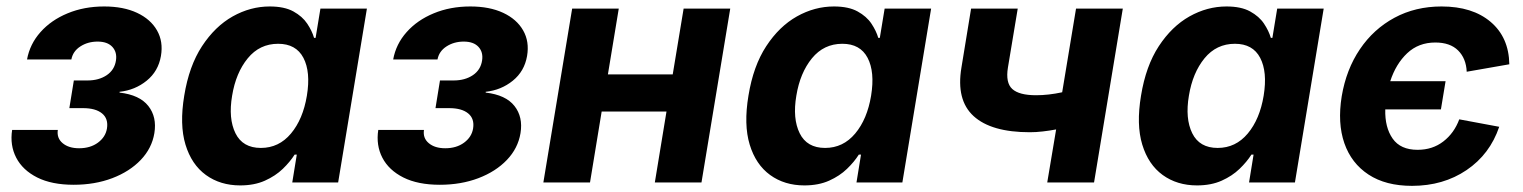

<svg xmlns="http://www.w3.org/2000/svg" viewBox="-20 -573 4782 603"><path d="M211.4 7.3Q142.6 7.3 96.9 -15.6Q51.3 -38.6 31 -77.6Q10.7 -116.7 18.1 -165H161.6Q157.7 -139.2 176.8 -123.3Q195.8 -107.4 228.5 -107.4Q263.7 -107.4 287.6 -125Q311.5 -142.6 315.9 -169.4Q320.8 -200.2 300.5 -216.8Q280.3 -233.4 240.7 -233.4H197.8L211.9 -320.3H254.9Q290.5 -320.3 315.2 -336.9Q339.8 -353.5 344.2 -383.3Q348.1 -409.2 332.8 -425.8Q317.4 -442.4 286.6 -442.4Q255.9 -442.4 232.4 -427.2Q209 -412.1 204.1 -386.2H64.9Q73.7 -434.6 107.2 -472.2Q140.6 -509.8 192.4 -531.2Q244.1 -552.7 307.1 -552.7Q367.7 -552.7 410.4 -532.7Q453.1 -512.7 473.1 -477.5Q493.2 -442.4 485.4 -397Q477.1 -349.1 440.7 -319.6Q404.3 -290 355.5 -284.7V-282.2Q418.5 -274.9 445.8 -240.2Q473.1 -205.6 464.8 -154.8Q457 -107.4 422.1 -70.8Q387.2 -34.2 332.5 -13.4Q277.8 7.3 211.4 7.3Z M734.4 9.3Q671.9 9.3 626.7 -23.4Q581.5 -56.2 562.5 -118.9Q543.5 -181.6 558.6 -272.5Q573.7 -365.7 614.5 -428Q655.3 -490.2 710.9 -521.5Q766.6 -552.7 827.1 -552.7Q873 -552.7 901.4 -537.1Q929.7 -521.5 944.8 -498.8Q960 -476.1 966.3 -454.1H971.2L986.3 -545.9H1132.3L1042 0H897.9L912.1 -87.4H905.3Q891.1 -64.9 868.2 -42.7Q845.2 -20.5 812 -5.6Q778.8 9.3 734.4 9.3ZM799.3 -108.4Q856 -108.4 893.8 -153.6Q931.6 -198.7 943.8 -272.5Q956.1 -347.2 932.9 -391.4Q909.7 -435.5 853.5 -435.5Q795.4 -435.5 758.1 -389.9Q720.7 -344.2 709 -272.5Q696.8 -200.7 719.5 -154.5Q742.2 -108.4 799.3 -108.4Z M1361.3 7.3Q1292.5 7.3 1246.8 -15.6Q1201.2 -38.6 1180.9 -77.6Q1160.6 -116.7 1168 -165H1311.5Q1307.6 -139.2 1326.7 -123.3Q1345.7 -107.4 1378.4 -107.4Q1413.6 -107.4 1437.5 -125Q1461.4 -142.6 1465.8 -169.4Q1470.7 -200.2 1450.4 -216.8Q1430.2 -233.4 1390.6 -233.4H1347.7L1361.8 -320.3H1404.8Q1440.4 -320.3 1465.1 -336.9Q1489.7 -353.5 1494.1 -383.3Q1498 -409.2 1482.7 -425.8Q1467.3 -442.4 1436.5 -442.4Q1405.8 -442.4 1382.3 -427.2Q1358.9 -412.1 1354 -386.2H1214.8Q1223.6 -434.6 1257.1 -472.2Q1290.5 -509.8 1342.3 -531.2Q1394 -552.7 1457 -552.7Q1517.6 -552.7 1560.3 -532.7Q1603 -512.7 1623 -477.5Q1643.1 -442.4 1635.3 -397Q1627 -349.1 1590.6 -319.6Q1554.2 -290 1505.4 -284.7V-282.2Q1568.4 -274.9 1595.7 -240.2Q1623 -205.6 1614.7 -154.8Q1606.9 -107.4 1572 -70.8Q1537.1 -34.2 1482.4 -13.4Q1427.7 7.3 1361.3 7.3Z M1923.3 -545.9 1889.2 -339.4H2092.8L2127 -545.9H2273.4L2183.1 0H2036.6L2073.2 -222.7H1869.6L1833 0H1686.5L1776.9 -545.9Z M2506.3 9.3Q2443.8 9.3 2398.7 -23.4Q2353.5 -56.2 2334.5 -118.9Q2315.4 -181.6 2330.6 -272.5Q2345.7 -365.7 2386.5 -428Q2427.2 -490.2 2482.9 -521.5Q2538.6 -552.7 2599.1 -552.7Q2645 -552.7 2673.3 -537.1Q2701.7 -521.5 2716.8 -498.8Q2731.9 -476.1 2738.3 -454.1H2743.2L2758.3 -545.9H2904.3L2814 0H2669.9L2684.1 -87.4H2677.2Q2663.1 -64.9 2640.1 -42.7Q2617.2 -20.5 2584 -5.6Q2550.8 9.3 2506.3 9.3ZM2571.3 -108.4Q2627.9 -108.4 2665.8 -153.6Q2703.6 -198.7 2715.8 -272.5Q2728 -347.2 2704.8 -391.4Q2681.6 -435.5 2625.5 -435.5Q2567.4 -435.5 2530 -389.9Q2492.7 -344.2 2481 -272.5Q2468.8 -200.7 2491.5 -154.5Q2514.2 -108.4 2571.3 -108.4Z M3214.4 -157.7Q3093.3 -157.7 3037.8 -208.3Q2982.4 -258.8 2999.5 -360.8L3029.8 -545.9H3176.3L3145.5 -360.8Q3137.7 -313 3159.2 -293.5Q3180.7 -273.9 3233.9 -273.9Q3272.9 -273.9 3315.9 -283.2L3359.4 -545.9H3506.3L3416 0H3269L3296.9 -166.5Q3276.4 -162.6 3255.1 -160.2Q3233.9 -157.7 3214.4 -157.7Z M3739.3 9.3Q3676.8 9.3 3631.6 -23.4Q3586.4 -56.2 3567.4 -118.9Q3548.3 -181.6 3563.5 -272.5Q3578.6 -365.7 3619.4 -428Q3660.2 -490.2 3715.8 -521.5Q3771.5 -552.7 3832 -552.7Q3877.9 -552.7 3906.2 -537.1Q3934.6 -521.5 3949.7 -498.8Q3964.8 -476.1 3971.2 -454.1H3976.1L3991.2 -545.9H4137.2L4046.9 0H3902.8L3917 -87.4H3910.2Q3896 -64.9 3873 -42.7Q3850.1 -20.5 3816.9 -5.6Q3783.7 9.3 3739.3 9.3ZM3804.2 -108.4Q3860.8 -108.4 3898.7 -153.6Q3936.5 -198.7 3948.7 -272.5Q3960.9 -347.2 3937.7 -391.4Q3914.6 -435.5 3858.4 -435.5Q3800.3 -435.5 3762.9 -389.9Q3725.6 -344.2 3713.9 -272.5Q3701.7 -200.7 3724.4 -154.5Q3747.1 -108.4 3804.2 -108.4Z M4414.6 10.7Q4332 10.7 4278.1 -24.7Q4224.1 -60.1 4202.1 -123.3Q4180.2 -186.5 4193.8 -270.5Q4208 -355 4251 -418.5Q4293.9 -481.9 4359.6 -517.3Q4425.3 -552.7 4507.3 -552.7Q4604.5 -552.7 4661.6 -504.2Q4718.8 -455.6 4720.2 -371.1L4586.4 -347.7Q4584.5 -389.6 4559.3 -414.6Q4534.2 -439.5 4487.8 -439.5Q4435.1 -439.5 4399.4 -405.8Q4363.8 -372.1 4346.2 -317.9H4520L4505.4 -229.5H4330.6Q4329.1 -172.9 4353.8 -137.7Q4378.4 -102.5 4432.1 -102.5Q4479 -102.5 4512.9 -128.7Q4546.9 -154.8 4563 -198.2L4688.5 -174.8Q4659.2 -88.4 4585.9 -38.8Q4512.7 10.7 4414.6 10.7Z"/></svg>

Font: Inter
Style: Bold Italic
Weight: 700
Italic angle: -9.39999°
Designer: Rasmus Andersson
Foundry: rsms
Version: Version 4.001;git-9221beed3